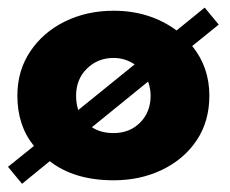

<svg xmlns="http://www.w3.org/2000/svg" viewBox="-22 -450 590 492"><path d="M34.5 21 -1.5 -22.5 65 -76Q22.5 -128 22.5 -205Q22.5 -269 55.5 -318.2Q88.5 -367.5 144.5 -395Q200.5 -422.5 269.5 -422.5Q361.5 -422.5 430.5 -372L502.5 -430.5L538.5 -387L470.5 -332Q514.5 -278 514.5 -205Q514.5 -139 481.8 -90.2Q449 -41.5 393.2 -14.8Q337.5 12 269.5 12Q168 12 105.5 -37ZM178.5 -168 323 -285Q298.5 -301.5 269 -301.5Q228.5 -301.5 200.8 -274.2Q173 -247 173 -205Q173 -184.5 178.5 -168ZM269 -109Q310.5 -109 337.2 -136Q364 -163 364 -205Q364 -222.5 357.5 -241L213.5 -124Q236 -109 269 -109Z"/></svg>

Font: Lucymar Sans
Style: Bold
Weight: 700
Foundry: The League of Moveable Type (original font) / Main changes by Cristiano Sobral with portions from Mirco Monsees
Version: Version 2.001;August 30, 2020;FontCreator 13.0.0.2681 64-bit